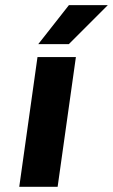

<svg xmlns="http://www.w3.org/2000/svg" viewBox="-20 -720 436 740"><path d="M202.1 0H54.2L124.5 -500H272.5ZM127.4 -549.8 245.6 -700.2H395.5L245.1 -549.8Z"/></svg>

Font: Fivo Sans
Style: Italic
Weight: 700
Designer: Alexander Slobzheninov
Foundry: Alexander Slobzheninov
Version: 1.0